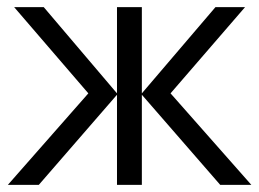

<svg xmlns="http://www.w3.org/2000/svg" viewBox="-20 -516 724 536"><path d="M306.6 -496.1H376V-255.4L581.5 -496.1H664.1L456.1 -255.4L681.6 0H594.7L376 -251.5V0H306.6V-251.5L88.4 0H2L226.6 -255.4L19.5 -496.1H102.1L306.6 -255.4Z"/></svg>

Font: Bpm'online Open Sans
Style: Regular
Weight: 400
Foundry: Ascender Corporation
Version: Version 1.10